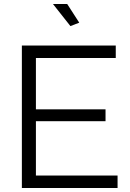

<svg xmlns="http://www.w3.org/2000/svg" viewBox="-20 -937 649 957"><path d="M566 -62V0H89V-710H557V-648H159V-392H506V-333H159V-62ZM244 -917H315L375 -824L331 -807Z"/></svg>

Font: PTCRaleway
Style: Regular
Weight: 400
Designer: Matt McInerney, Pablo Impallari, Rodrigo Fuenzalida
Foundry: Matt McInerney, Pablo Impallari, Rodrigo Fuenzalida
Version: Version 3.000g; ttfautohint (v1.5) -l 8 -r 28 -G 28 -x 14 -D